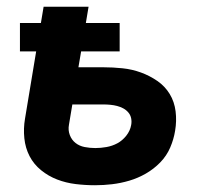

<svg xmlns="http://www.w3.org/2000/svg" viewBox="-20 -540 640 568"><path d="M261 8Q232 8 203.5 4.5Q175 1 149 -9Q123 -19 101.5 -36.5Q80 -54 67.5 -78Q55 -102 52 -131Q49 -160 54 -189L87 -388H39V-472H101L109 -520H242L234 -472H334V-388H220L212 -341H285Q314 -341 342.5 -338Q371 -335 397 -325.5Q423 -316 445.5 -300.5Q468 -285 482 -262Q496 -239 499.5 -210.5Q503 -182 498 -153Q494 -128 483.5 -103.5Q473 -79 454 -59.5Q435 -40 411.5 -26.5Q388 -13 362.5 -5.5Q337 2 311.5 5Q286 8 261 8ZM262 -102Q278 -102 295 -105Q312 -108 327 -116Q342 -124 353.5 -138.5Q365 -153 368 -170Q370 -180 368 -190Q366 -200 359.5 -207.5Q353 -215 344.5 -219.5Q336 -224 326.5 -226.5Q317 -229 306.5 -230Q296 -231 286 -231H194L184 -171Q181 -155 186.5 -140.5Q192 -126 203.5 -117Q215 -108 230.5 -105Q246 -102 262 -102Z"/></svg>

Font: Iosevka Aile Extrabold
Style: Italic
Weight: 800
Italic angle: -9°
Designer: Belleve Invis
Foundry: Belleve Invis
Version: Version 31.1.0; ttfautohint (v1.8.4)